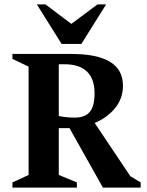

<svg xmlns="http://www.w3.org/2000/svg" viewBox="-20 -859 675 879"><path d="M36.9 0V-23.7L110.9 -58V-554L36.9 -589.3V-612H306.7Q423.7 -612 483.3 -576.2Q542.9 -540.5 542.9 -466.1Q542.9 -408.1 506.9 -364.1Q470.9 -320 413.4 -296.1L576.9 -52L624 -24V0H451.3L298 -272.6Q289.7 -272.9 279.1 -272.3Q268.4 -271.8 249.1 -272.4V-58L331.9 -24V0ZM249.1 -327.9Q283.1 -320.6 322.9 -320.6Q369.1 -320.6 391 -346.7Q412.9 -372.9 412.9 -432Q412.9 -498 378.1 -531.4Q343.4 -564.9 274.9 -564.9H249.1ZM262 -657.9 148.6 -839H187.9L306.7 -749.7L426.6 -839H465.9L352.5 -657.9Z"/></svg>

Font: Ancizar Serif Light
Style: Regular
Weight: 300
Designer: Cesar Puertas, Viviana Monsalve, Julian Moncada, Julian Prieto, Jose Castro, Felipe Aragon, Mariel Hernandez, Sara Alarc
Version: Version 8.100